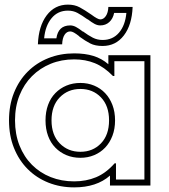

<svg xmlns="http://www.w3.org/2000/svg" viewBox="-20 -790 730 831"><path d="M475 -525V-461H469Q431 -500 390.5 -516.5Q350 -533 301 -533Q246 -533 199.5 -514Q153 -495 118.5 -460.5Q84 -426 64.5 -377.5Q45 -329 45 -269Q45 -209 64.5 -160Q84 -111 118.5 -76.5Q153 -42 199.5 -23.5Q246 -5 301 -5Q353 -5 396 -23Q439 -41 476 -83H482V-13H605V-525ZM631 -551V13H456V-30Q398 21 301 21Q241 21 189.5 0.5Q138 -20 100 -58Q62 -96 40.5 -149.5Q19 -203 19 -269Q19 -335 40.5 -388.5Q62 -442 100 -480Q138 -518 189.5 -538.5Q241 -559 301 -559Q348 -559 384 -548Q420 -537 449 -512V-551ZM478 -269Q478 -232 466.5 -202Q455 -172 435 -151Q415 -130 387.5 -118.5Q360 -107 328 -107Q295 -107 267.5 -118.5Q240 -130 219.5 -151Q199 -172 188 -202Q177 -232 177 -269Q177 -306 188 -336Q199 -366 219.5 -387Q240 -408 267.5 -419.5Q295 -431 328 -431Q360 -431 387.5 -419.5Q415 -408 435 -387Q455 -366 466.5 -336Q478 -306 478 -269ZM452 -269Q452 -332 417 -368.5Q382 -405 328 -405Q274 -405 238.5 -368.5Q203 -332 203 -269Q203 -206 238.5 -169.5Q274 -133 328 -133Q382 -133 417 -169.5Q452 -206 452 -269ZM339 -654Q362 -637 381.5 -627Q401 -617 424 -617Q468 -617 495 -648.5Q522 -680 527 -734H474Q469 -709 453 -694.5Q437 -680 414 -680Q402 -680 389.5 -686.5Q377 -693 359 -707V-706Q334 -724 315.5 -734Q297 -744 274 -744Q230 -744 203 -711Q176 -678 171 -624H224Q232 -680 284 -680Q296 -680 308.5 -673.5Q321 -667 339 -653ZM323 -633Q309 -644 300 -649Q291 -654 284 -654Q269 -654 259.5 -639.5Q250 -625 249 -598H144Q147 -677 182 -723.5Q217 -770 274 -770Q303 -770 324.5 -758.5Q346 -747 375 -727Q403 -706 414 -706Q428 -706 438 -720.5Q448 -735 449 -760H554Q551 -682 516 -636.5Q481 -591 424 -591Q392 -591 370.5 -602Q349 -613 323 -632Z"/></svg>

Font: CMG Sans Outline
Style: Outline
Weight: 700
Designer: Julieta Ulanovsky
Foundry: Julieta Ulanovsky
Version: Version 7.200